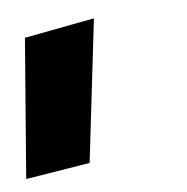

<svg xmlns="http://www.w3.org/2000/svg" viewBox="-34 -643 322 330"><g transform="rotate(-5 127.5 -478.5)"><path d="M110 -364 139 -611 18 -588 -1 -346Z"/></g></svg>

Font: Gamestation Warped
Style: Italic
Weight: 400
Designer: Jonas Hecksher
Foundry: Jonas Hecksher, Playtypeª, e-types AS
Version: Version 1.003